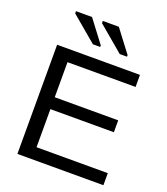

<svg xmlns="http://www.w3.org/2000/svg" viewBox="-162 -1025 990 1137"><g transform="rotate(20 333.5 -456.5)"><path d="M82 0V-688H604V-612H175V-391H575V-316H175V-76H624V0ZM449 -763 288 -899V-913H389L495 -773V-763ZM280 -763 119 -899V-913H220L326 -773V-763Z"/></g></svg>

Font: Libra Sans
Style: Regular
Weight: 400
Foundry: Context Ltd
Version: Version 1.000; ttfautohint (v1.3)